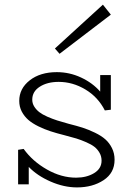

<svg xmlns="http://www.w3.org/2000/svg" viewBox="-20 -795 584 828"><path d="M458 -731.9 236.8 -563 216.8 -585.9 423.8 -774.9ZM275.9 -261.2Q311 -252.4 336.2 -244.4Q361.3 -236.3 389.2 -222.9Q417 -209.5 434.3 -194.1Q451.7 -178.7 462.9 -156.2Q474.1 -133.8 474.1 -106Q474.1 -49.3 426.8 -18.1Q379.4 13.2 312 13.2Q255.9 13.2 198.2 -12Q140.6 -37.1 104 -75.2V0H58.1V-148.9L82 -152.8Q120.6 -99.1 182.6 -64Q244.6 -28.8 308.1 -28.8Q353.5 -28.8 385.7 -48.3Q418 -67.9 418 -102.1Q418 -120.6 409.4 -135.7Q400.9 -150.9 387.7 -161.4Q374.5 -171.9 352.1 -181.6Q329.6 -191.4 309.1 -197.8Q288.6 -204.1 257.8 -211.9Q224.6 -220.2 198.2 -228.8Q171.9 -237.3 145.5 -250.2Q119.1 -263.2 101.8 -278.3Q84.5 -293.5 73.7 -314.2Q63 -335 63 -359.9Q63 -413.1 108.2 -448.5Q153.3 -483.9 225.1 -483.9Q279.8 -483.9 329.6 -460.7Q379.4 -437.5 412.1 -399.9V-471.2H458V-321.8L432.1 -318.8Q402.8 -376.5 348.1 -409.2Q293.5 -441.9 232.9 -441.9Q184.1 -441.9 151.6 -421.1Q119.1 -400.4 119.1 -365.2Q119.1 -349.1 127.7 -335.4Q136.2 -321.8 149.4 -311.5Q162.6 -301.3 184.3 -291.7Q206.1 -282.2 226.6 -275.6Q247.1 -269 275.9 -261.2Z"/></svg>

Font: BioRhyme Light
Style: Regular
Weight: 300
Designer: Aoife Mooney
Foundry: Aoife Mooney Type
Version: Version 1.500;PS 001.500;hotconv 1.0.88;makeotf.lib2.5.64775